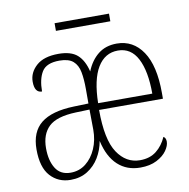

<svg xmlns="http://www.w3.org/2000/svg" viewBox="-78 -754 830 841"><g transform="rotate(-10 337.0 -334.0)"><path d="M170 10Q115 10 80 -28.5Q45 -67 45 -147Q45 -225 92.5 -263Q140 -301 239 -304L304 -306V-371Q304 -414 298 -446Q292 -478 272 -495.5Q252 -513 211 -513Q153 -513 133 -480.5Q113 -448 113 -393Q80 -393 80 -442Q80 -483 113.5 -513Q147 -543 212 -543Q268 -543 296 -518Q324 -493 336 -443Q355 -490 388.5 -516.5Q422 -543 471 -543Q544 -543 586.5 -480Q629 -417 629 -296V-270H345Q345 -138 383.5 -80Q422 -22 484 -22Q528 -22 557 -45Q586 -68 602 -105Q613 -99 613 -82Q613 -64 598 -42.5Q583 -21 553 -5.5Q523 10 480 10Q420 10 380 -27Q340 -64 324 -136Q317 -96 297 -63Q277 -30 245 -10Q213 10 170 10ZM587 -300Q587 -400 558 -456Q529 -512 471 -512Q413 -512 380.5 -458.5Q348 -405 346 -300ZM175 -21Q214 -21 243 -44Q272 -67 288.5 -105Q305 -143 305 -189L304 -279L243 -277Q157 -274 122 -240.5Q87 -207 87 -145Q87 -90 108.5 -55.5Q130 -21 175 -21ZM219 -644V-678H461V-644Z"/></g></svg>

Font: Noto Serif Condensed ExtraLight
Style: Regular
Weight: 200
Width: 3
Designer: Monotype Design Team
Foundry: Monotype Imaging Inc.
Version: Version 2.013; ttfautohint (v1.8.4.7-5d5b)